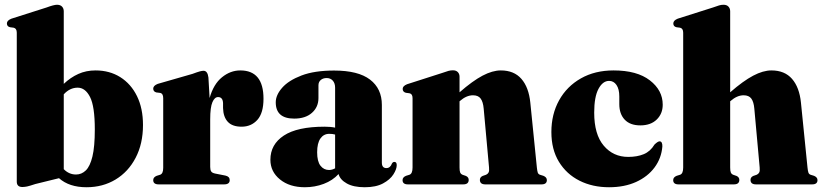

<svg xmlns="http://www.w3.org/2000/svg" viewBox="-20 -775 3456 807"><path d="M248 -727.5V-422.5Q276.5 -449.5 309.2 -464.2Q342 -479 381.5 -479Q440.5 -479 485.5 -450.8Q530.5 -422.5 555.8 -371Q581 -319.5 581 -249.5Q581 -171 550.2 -112Q519.5 -53 465.8 -20.5Q412 12 343.5 12Q271 12 228 -26L128.5 -1.5Q104.5 6.5 93.8 8.8Q83 11 74 11Q50.5 11 50.5 -11.5V-637.5Q50.5 -655.5 37.5 -658.5L22.5 -660.5Q9 -663.5 9 -676.5Q9 -689 28 -696.5L175.5 -743.5Q206.5 -755 219.5 -755Q233.5 -755 240.8 -747.2Q248 -739.5 248 -727.5ZM306.5 -406.5Q273.5 -406.5 248 -378.5V-64Q270 -41.5 299.5 -41.5Q323 -41.5 340.8 -58.8Q358.5 -76 368.5 -117.2Q378.5 -158.5 378.5 -231Q378.5 -328 358.5 -367.2Q338.5 -406.5 306.5 -406.5Z M856 -449.5 861 -363Q877.5 -421.5 913 -450.2Q948.5 -479 990 -479Q1087.5 -479 1087.5 -360Q1087.5 -300 1061.8 -271.2Q1036 -242.5 995.5 -242.5Q956.5 -242.5 937.5 -263Q918.5 -283.5 917.5 -321V-341.5Q916.5 -367 896.5 -367Q882 -367 872.8 -345.5Q863.5 -324 863.5 -273.5V-73.5Q863.5 -60.5 867.8 -54.2Q872 -48 884.5 -45.5L927.5 -37Q945.5 -33 945.5 -18Q945.5 0 922 0H647Q624 0 624 -18Q624 -30 638.5 -36L653 -40.5Q666 -45 666 -69.5V-362.5Q666 -382 653 -384.5L637 -386.5Q624 -390 624 -402.5Q624 -415 643 -422.5L789 -464.5Q810.5 -472.5 820 -475Q829.5 -477.5 835.5 -477.5Q852.5 -477.5 856 -449.5Z M1116.5 -103.5Q1116.5 -168 1173 -205.2Q1229.5 -242.5 1344.5 -242.5Q1370 -242.5 1388.5 -238.5V-406.5Q1388.5 -425 1378.8 -436Q1369 -447 1353 -447Q1338 -447 1328.2 -438.8Q1318.5 -430.5 1318.5 -416.5V-363Q1318.5 -325 1291.2 -300.8Q1264 -276.5 1216.5 -276.5Q1139 -276.5 1139 -345Q1139 -375.5 1166 -406.2Q1193 -437 1247.5 -457.8Q1302 -478.5 1384 -478.5Q1485.5 -478.5 1535.2 -440.5Q1585 -402.5 1585 -334V-91.5Q1585 -68.5 1604 -68.5Q1620.5 -68.5 1627.5 -88Q1631.5 -94.5 1637.5 -94.5Q1647.5 -94.5 1647.5 -81Q1647.5 -64 1633.5 -42Q1619.5 -20 1589.8 -4Q1560 12 1513 12Q1466 12 1437.8 -3.8Q1409.5 -19.5 1403 -43.5Q1378.5 -16.5 1340.8 -2.2Q1303 12 1261.5 12Q1197 12 1156.8 -20.8Q1116.5 -53.5 1116.5 -103.5ZM1313 -135Q1313 -96.5 1327 -78.5Q1341 -60.5 1363 -60.5Q1375.5 -60.5 1388.5 -67.5V-209.5Q1378 -212.5 1364 -212.5Q1340.5 -212.5 1326.8 -193Q1313 -173.5 1313 -135Z M1911.5 -452.5V-387Q1966.5 -435 2008.2 -457Q2050 -479 2085 -479Q2140.5 -479 2171.5 -443.5Q2202.5 -408 2209 -343.5L2236.5 -71Q2238 -56.5 2240.2 -49.8Q2242.5 -43 2249.5 -40.5L2264 -36Q2278.5 -30 2278.5 -18Q2278.5 0 2256 0H2020Q1997 0 1997 -19Q1997 -30 2008.5 -35.5L2023 -40.5Q2030 -43.5 2033.5 -50Q2037 -56.5 2035.5 -71L2013 -318.5Q2010.5 -347 2000.2 -360.8Q1990 -374.5 1968 -374.5Q1940.5 -374.5 1913 -350.5L1911.5 -349V-71Q1911.5 -56.5 1914.2 -50Q1917 -43.5 1924 -40.5L1938.5 -35.5Q1950 -30 1950 -19Q1950 0 1927 0H1694.5Q1672 0 1672 -18Q1672 -30 1686.5 -36L1701 -40.5Q1714 -45 1714 -71V-362.5Q1714 -380.5 1701 -383L1686 -385Q1672.5 -388.5 1672.5 -401.5Q1672.5 -413.5 1691 -421L1839 -468.5Q1855.5 -474.5 1864.8 -477Q1874 -479.5 1883.5 -479.5Q1897 -479.5 1904.2 -472Q1911.5 -464.5 1911.5 -452.5Z M2765.5 -335Q2765.5 -297 2740.2 -272.5Q2715 -248 2671.5 -248Q2628.5 -248 2605.8 -272Q2583 -296 2583 -337.5V-369.5Q2583 -400.5 2571.2 -417.8Q2559.5 -435 2540 -435Q2513.5 -435 2495.5 -401.5Q2477.5 -368 2477.5 -301.5Q2477.5 -210 2517.5 -162.8Q2557.5 -115.5 2620.5 -115.5Q2658 -115.5 2685.8 -127Q2713.5 -138.5 2731 -167.5Q2745 -181 2752.5 -181Q2764.5 -180.5 2764 -159.5Q2760 -110 2731.2 -71.2Q2702.5 -32.5 2653.5 -10.2Q2604.5 12 2540 12Q2470.5 12 2415.8 -15.5Q2361 -43 2329.2 -95Q2297.5 -147 2297.5 -220Q2297.5 -295 2330 -353.5Q2362.5 -412 2421.5 -445.5Q2480.5 -479 2559 -479Q2657.5 -479 2711.5 -437.2Q2765.5 -395.5 2765.5 -335Z M3049 -727.5V-387Q3104 -435 3145.8 -457Q3187.5 -479 3222.5 -479Q3278 -479 3309 -443.5Q3340 -408 3346.5 -343.5L3374 -71Q3375.5 -56.5 3377.8 -49.8Q3380 -43 3387 -40.5L3401.5 -36Q3416 -30 3416 -18Q3416 0 3393.5 0H3157.5Q3134.5 0 3134.5 -19Q3134.5 -30 3146 -35.5L3160.5 -40.5Q3167.5 -43.5 3171 -50Q3174.5 -56.5 3173 -71L3150.5 -318.5Q3148 -347 3137.8 -360.8Q3127.5 -374.5 3105.5 -374.5Q3078 -374.5 3050.5 -350.5L3049 -349V-71Q3049 -56.5 3051.8 -50Q3054.5 -43.5 3061.5 -40.5L3076 -35.5Q3087.5 -30 3087.5 -19Q3087.5 0 3064.5 0H2832Q2809.5 0 2809.5 -18Q2809.5 -30 2824 -36L2838.5 -40.5Q2851.5 -45 2851.5 -71V-637.5Q2851.5 -655.5 2838.5 -658.5L2823.5 -660.5Q2810 -663.5 2810 -676.5Q2810 -689 2828.5 -696.5L2976.5 -743.5Q2993 -749.5 3002.2 -752.2Q3011.5 -755 3021 -755Q3034.5 -755 3041.8 -747.2Q3049 -739.5 3049 -727.5Z"/></svg>

Font: Fraunces 72pt Black
Style: Regular
Weight: 900
Version: Version 1.000;[0bf87f6ff]